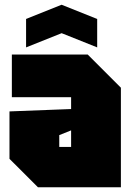

<svg xmlns="http://www.w3.org/2000/svg" viewBox="-20 -790 560 810"><path d="M20 -120V-320L280 -330V-380H30V-560H350L490 -420V0H140ZM230 -220V-170H280V-240ZM90 -590V-710L240 -770L390 -710V-590L240 -650Z"/></svg>

Font: Tektur Condensed Black
Style: Regular
Weight: 900
Width: 3
Designer: Adam Jagosz
Foundry: Adam Jagosz
Version: Version 1.005;gftools[0.9.30]